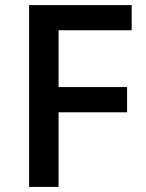

<svg xmlns="http://www.w3.org/2000/svg" viewBox="-20 -734 572 754"><path d="M210 0H94.2V-713.9H497.1V-615.2H210V-392.1H479V-293H210Z"/></svg>

Font: f1_57812          
Style: Regular
Weight: 600
Foundry: Ascender Corporation
Version: Version 1.10